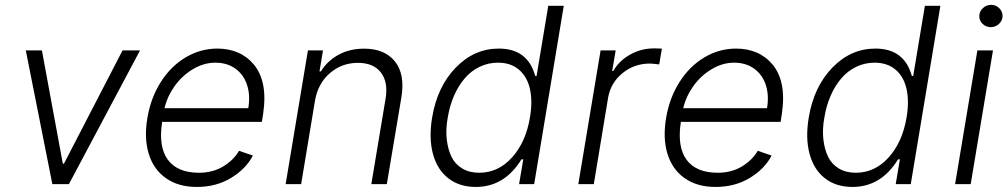

<svg xmlns="http://www.w3.org/2000/svg" viewBox="-20 -751 4109 783"><path d="M551.1 -545.5 261 0H193.5L85.2 -545.5H150.9L236.2 -83.5H240.8L479.8 -545.5Z M782.7 11.4Q707.4 11.4 656.8 -24.3Q606.2 -60 586.6 -123.6Q567.1 -187.1 581 -269.5Q594.5 -351.2 635.3 -415.8Q676.1 -480.5 736.7 -516.7Q797.2 -552.9 866.8 -552.9Q912.3 -552.9 950.1 -536.8Q987.9 -520.6 1015.6 -487.4Q1043.3 -454.2 1053.3 -403.8Q1063.2 -353.3 1052.9 -285.2L1047.9 -253.9H641.3Q625.4 -152.3 664.6 -99.4Q703.8 -46.5 791.5 -46.5Q846.9 -46.5 889.2 -71.6Q931.5 -96.6 954.9 -136L1011.4 -116.5Q982.2 -61.4 921.7 -25Q861.2 11.4 782.7 11.4ZM650.9 -309.7H992.5Q1001.4 -361.9 987.7 -404.1Q974.1 -446.4 940.2 -470.9Q906.2 -495.4 858.3 -495.4Q811.4 -495.4 767.2 -469.1Q723 -442.8 692.6 -400.6Q662.3 -358.3 650.9 -309.7Z M1264.6 -340.9 1208.1 0H1144.9L1235.8 -545.5H1297.2L1283 -459.9H1288.7Q1315 -502.8 1360.6 -527.7Q1406.2 -552.6 1464.8 -552.6Q1548.7 -552.6 1590.6 -500.4Q1632.5 -448.2 1616.8 -353.3L1557.5 0H1494.3L1552.6 -349.4Q1563.6 -416.5 1533.2 -455.6Q1502.8 -494.7 1439.6 -494.7Q1374.3 -494.7 1325.6 -452.9Q1277 -411.2 1264.6 -340.9Z M1920.5 11.4Q1853.7 11.4 1808.4 -23.8Q1763.1 -58.9 1745.7 -123.2Q1728.3 -187.5 1742.2 -271.3Q1763.1 -397.4 1838.4 -475.1Q1913.7 -552.9 2014.2 -552.9Q2132.1 -552.9 2162.6 -441.4H2168.3L2215.9 -727.3H2279.1L2158.4 0H2096.9L2114 -101.2H2106.5Q2037.3 11.4 1920.5 11.4ZM1933.9 -46.5Q2012.1 -46.5 2068.4 -109.2Q2124.6 -171.9 2141.3 -272.4Q2152.3 -338.1 2141.2 -388.1Q2130 -438.2 2096.4 -466.8Q2062.9 -495.4 2010.7 -495.4Q1970.5 -495.4 1935.5 -478.3Q1900.6 -461.3 1874.8 -431.1Q1849.1 -400.9 1831.5 -360.4Q1813.9 -320 1806.1 -272.4Q1797.2 -224.8 1801.8 -183.4Q1806.5 -142 1821.2 -111.7Q1835.9 -81.3 1865.1 -63.9Q1894.2 -46.5 1933.9 -46.5Z M2338.4 0 2429.3 -545.5H2490.8L2476.6 -461.6H2481.2Q2504.3 -502.8 2549.4 -528.2Q2594.5 -553.6 2646 -553.6Q2670.8 -553.6 2679.3 -552.6L2668.3 -488.3Q2639.9 -491.8 2630.3 -491.8Q2566.4 -491.8 2518.3 -452.4Q2470.2 -413 2459.9 -352.3L2401.6 0Z M2898.1 11.4Q2822.8 11.4 2772.2 -24.3Q2721.6 -60 2702.1 -123.6Q2682.5 -187.1 2696.4 -269.5Q2709.9 -351.2 2750.7 -415.8Q2791.5 -480.5 2852.1 -516.7Q2912.6 -552.9 2982.2 -552.9Q3027.7 -552.9 3065.5 -536.8Q3103.3 -520.6 3131 -487.4Q3158.7 -454.2 3168.7 -403.8Q3178.6 -353.3 3168.3 -285.2L3163.4 -253.9H2756.7Q2740.8 -152.3 2780 -99.4Q2819.2 -46.5 2907 -46.5Q2962.4 -46.5 3004.6 -71.6Q3046.9 -96.6 3070.3 -136L3126.8 -116.5Q3097.7 -61.4 3037.1 -25Q2976.6 11.4 2898.1 11.4ZM2766.3 -309.7H3108Q3116.8 -361.9 3103.2 -404.1Q3089.5 -446.4 3055.6 -470.9Q3021.7 -495.4 2973.7 -495.4Q2926.8 -495.4 2882.6 -469.1Q2838.4 -442.8 2808.1 -400.6Q2777.7 -358.3 2766.3 -309.7Z M3456.3 11.4Q3389.6 11.4 3344.3 -23.8Q3299 -58.9 3281.6 -123.2Q3264.2 -187.5 3278.1 -271.3Q3299 -397.4 3374.3 -475.1Q3449.6 -552.9 3550.1 -552.9Q3668 -552.9 3698.5 -441.4H3704.2L3751.8 -727.3H3815L3694.2 0H3632.8L3649.9 -101.2H3642.4Q3573.2 11.4 3456.3 11.4ZM3469.8 -46.5Q3547.9 -46.5 3604.2 -109.2Q3660.5 -171.9 3677.2 -272.4Q3688.2 -338.1 3677 -388.1Q3665.8 -438.2 3632.3 -466.8Q3598.7 -495.4 3546.5 -495.4Q3506.4 -495.4 3471.4 -478.3Q3436.4 -461.3 3410.7 -431.1Q3384.9 -400.9 3367.4 -360.4Q3349.8 -320 3342 -272.4Q3333.1 -224.8 3337.7 -183.4Q3342.3 -142 3357.1 -111.7Q3371.8 -81.3 3400.9 -63.9Q3430 -46.5 3469.8 -46.5Z M3875 0 3965.9 -545.5H4029.5L3938.6 0ZM4020.6 -640.3Q4000.7 -640.3 3986.9 -653.9Q3973 -667.6 3973.7 -686.8Q3974.4 -704.9 3988.5 -718Q4002.5 -731.2 4021.7 -731.2Q4041.5 -731.2 4055.2 -717.5Q4068.9 -703.8 4068.5 -684.7Q4067.8 -666.5 4053.8 -653.4Q4039.8 -640.3 4020.6 -640.3Z"/></svg>

Font: Karasuma Gothic
Style: Light Italic
Weight: 300
Italic angle: 9.39998°
Designer: Rasmus Andersson / Ryoko Nishizuka
Foundry: rsms
Version: Version 1.00